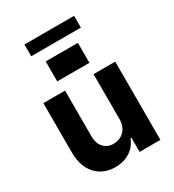

<svg xmlns="http://www.w3.org/2000/svg" viewBox="-215 -1030 1051 1159"><g transform="rotate(-30 311.0 -451.0)"><path d="M484.4 -909.1H138.5V-827.1H484.4ZM198.5 -756.4V-617.2H422.9V-756.4ZM410.2 -545.5V-232.2C410.5 -159.1 360.4 -120.7 306.1 -120.7C248.9 -120.7 212 -160.9 211.6 -225.1V-545.5H60.4V-198.2C60.7 -70.7 135.3 7.1 245 7.1C327.1 7.1 386 -35.2 410.5 -99.1H416.2V0H561.4V-545.5Z"/></g></svg>

Font: TID UI
Style: Bold
Weight: 700
Designer: The TID Project Authors
Foundry: Bakken & Bæck
Version: Version 1.001;hotconv 1.0.109;makeotfexe 2.5.65596